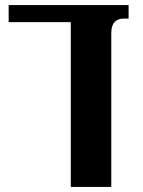

<svg xmlns="http://www.w3.org/2000/svg" viewBox="-20 -734 560 754"><path d="M485 -714H14V-647H258V0H417V-604C417 -647 439 -661 465 -661H485Z"/></svg>

Font: Noto Serif Georgian Bold
Style: Regular
Weight: 700
Designer: Monotype Design Team, Akaki Razmadze
Foundry: Google LLC
Version: Version 2.003